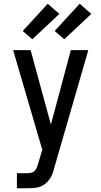

<svg xmlns="http://www.w3.org/2000/svg" viewBox="-20 -787 540 1022"><path d="M70 215V135H125Q136 135 146.5 132.5Q157 130 164.5 122.5Q172 115 176 105Q180 95 183 85V84L205 10L50 -520H143L251 -124L357 -520H450L269 106Q265 122 259 138Q253 154 243.5 167.5Q234 181 220.5 191.5Q207 202 191 207.5Q175 213 158.5 214Q142 215 125 215ZM322 -578 271 -622 404 -767 466 -713ZM152 -578 101 -622 234 -767 296 -713Z"/></svg>

Font: Iosevka SS18 Medium
Style: Regular
Weight: 500
Monospace: yes
Designer: Belleve Invis
Foundry: Belleve Invis
Version: Version 25.1.1; ttfautohint (v1.8.4)